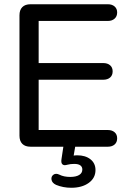

<svg xmlns="http://www.w3.org/2000/svg" viewBox="-20 -690 614 903"><path d="M71.6 -51.9V-618.1Q71.6 -643.2 85 -656.6Q98.3 -670 123.5 -670H487.5Q506.9 -670 518.9 -659.7Q531 -649.3 531 -631.6Q531 -612.8 518.9 -602.2Q506.9 -591.5 487.5 -591.5H161.8V-393.4H465.6Q485.6 -393.4 497.7 -383.1Q509.8 -372.8 509.8 -354.4Q509.8 -335.6 497.7 -325.3Q485.6 -315 465.6 -315H161.8V-78.5H487.5Q506.9 -78.5 518.9 -68.1Q531 -57.8 531 -39.4Q531 -20.7 518.9 -10.3Q506.9 0 487.5 0H123.5Q98.3 0 85 -13.4Q71.6 -26.8 71.6 -51.9ZM243.8 179.5Q225.1 170.7 222.3 155.5Q219.6 140.3 231.1 131.8Q242.7 123.3 259.3 131.5Q280.3 142.1 310.2 142.1Q337 142.1 352.1 133.1Q367.2 124.1 367.2 107.2Q367.2 94.7 357.8 87.8Q348.4 80.9 329.4 80.9Q311.2 80.9 297.6 84.6Q288.8 87 283.6 86.9Q278.5 86.7 273.8 83.1Q266.2 76.5 269.2 58.2L281 -20H337.1L324.1 55.6L297.3 48Q324.1 40.4 343 40.4Q381.6 40.4 405.4 59.1Q429.1 77.9 429.1 109.7Q429.1 147.3 397.4 170.2Q365.7 193.1 315 193.1Q295.7 193.1 277.7 189.6Q259.7 186.1 243.8 179.5Z"/></svg>

Font: SN Pro Thin
Style: Regular
Weight: 200
Designer: Tobias Whetton
Foundry: Supernotes
Version: Version 1.003;Glyphs 3.3 (3324)